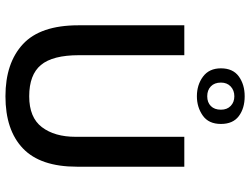

<svg xmlns="http://www.w3.org/2000/svg" viewBox="-124 -762 896 687"><g transform="rotate(90 323.5 -418.0)"><path d="M70 -630H177V-253Q177 -159 212 -117Q247 -75 324 -75Q400 -75 434.5 -120.5Q469 -166 469 -241V-630H576V-246Q576 -115 510.5 -52.5Q445 10 324 10Q205 10 137.5 -52.5Q70 -115 70 -251ZM224 -761Q224 -804 253 -825Q282 -846 324 -846Q367 -846 395 -825Q423 -804 423 -761Q423 -717 393 -696Q363 -675 324 -675Q283 -675 253.5 -697Q224 -719 224 -761ZM275 -761Q275 -738 288.5 -725Q302 -712 324 -712Q346 -712 359 -725Q372 -738 372 -761Q372 -783 358.5 -796Q345 -809 324 -809Q303 -809 289 -796Q275 -783 275 -761Z"/></g></svg>

Font: Mukta Vaani Medium
Style: Regular
Weight: 500
Designer: Noopur Datye, Girish Dalvi, Yashodeep Gholap, Pallavi Karambelkar
Foundry: Ek Type
Version: Version 2.538;PS 1.000;hotconv 16.6.51;makeotf.lib2.5.65220;